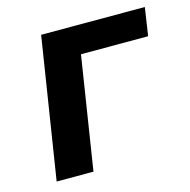

<svg xmlns="http://www.w3.org/2000/svg" viewBox="-81 -580 652 660"><g transform="rotate(-15 245.0 -250.5)"><path d="M42 0 121 -501H490L475 -401H236L173 0Z"/></g></svg>

Font: Nunito Sans 7pt SemiCondensed
Style: Bold Italic
Weight: 700
Width: 4
Italic angle: -9°
Designer: Vernon Adams
Foundry: Vernon Adams
Version: Version 3.101;gftools[0.9.27]